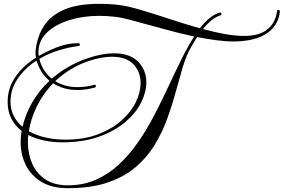

<svg xmlns="http://www.w3.org/2000/svg" viewBox="-20 -866 1485 1005"><path d="M335 119Q252 119 197 86Q142 53 115 -2Q88 -57 88 -123Q88 -137 89.5 -151.5Q91 -166 93 -181Q59 -207 39.5 -245Q20 -283 20 -333Q20 -405 61 -464Q102 -523 168 -564Q167 -571 166.5 -577.5Q166 -584 166 -591Q166 -595 166 -598.5Q166 -602 167 -606Q175 -675 209.5 -729.5Q244 -784 314.5 -815Q385 -846 500 -846Q520 -846 542 -845Q564 -844 587 -842Q639 -837 710.5 -816Q782 -795 863.5 -768Q945 -741 1026 -718Q1050 -749 1075.5 -770Q1101 -791 1129 -800H1132Q1139 -800 1139 -793Q1139 -787 1134 -786Q1109 -778 1086.5 -759.5Q1064 -741 1042 -714Q1101 -698 1156 -688Q1211 -678 1257 -678Q1292 -678 1320.5 -684.5Q1349 -691 1371 -706Q1421 -740 1430 -807Q1430 -814 1437 -814Q1440 -814 1443 -811.5Q1446 -809 1445 -805Q1441 -769 1424.5 -741.5Q1408 -714 1383 -696Q1349 -671 1303 -660Q1257 -649 1203 -649Q1160 -649 1111.5 -655.5Q1063 -662 1012 -672Q1004 -659 995 -645Q986 -631 978 -616Q953 -571 935 -509.5Q917 -448 898 -378.5Q879 -309 853 -238.5Q827 -168 787.5 -104Q748 -40 688 10.5Q628 61 541.5 90Q455 119 335 119ZM335 104Q416 104 482.5 74.5Q549 45 603.5 -6Q658 -57 703.5 -123Q749 -189 787.5 -263Q826 -337 860.5 -411Q895 -485 928.5 -553Q962 -621 996 -675Q912 -693 825 -717.5Q738 -742 658 -763Q618 -774 578 -778.5Q538 -783 500 -783Q416 -783 345.5 -761.5Q275 -740 231 -700.5Q187 -661 182 -607Q182 -603 181.5 -600Q181 -597 181 -593Q181 -589 181.5 -583.5Q182 -578 183 -573Q228 -599 280.5 -619.5Q333 -640 389 -640H390Q398 -640 398 -632Q398 -626 391 -625Q335 -618 282.5 -601Q230 -584 186 -558Q192 -530 208.5 -502.5Q225 -475 251 -454Q290 -488 337.5 -515.5Q385 -543 441 -562Q516 -587 575 -587Q661 -587 703.5 -542.5Q746 -498 746 -435Q746 -384 718.5 -329Q691 -274 635.5 -227Q580 -180 498 -150.5Q416 -121 306 -121Q257 -121 211.5 -130.5Q166 -140 128 -159Q127 -150 126.5 -141Q126 -132 126 -123Q126 -61 148.5 -9.5Q171 42 217.5 73Q264 104 335 104ZM322 -135Q419 -135 492.5 -163Q566 -191 616 -235.5Q666 -280 691 -331.5Q716 -383 716 -431Q716 -489 679 -529Q642 -569 565 -569Q513 -569 446 -547Q394 -530 349.5 -502.5Q305 -475 269 -441Q292 -427 321 -418.5Q350 -410 385 -410Q405 -410 427 -412.5Q449 -415 473 -422H476Q482 -422 482 -415Q482 -409 477 -408Q452 -401 429 -398Q406 -395 385 -395Q346 -395 314.5 -404.5Q283 -414 258 -430Q205 -375 173 -309.5Q141 -244 131 -179Q170 -157 219.5 -146Q269 -135 322 -135ZM98 -202Q112 -265 147.5 -328Q183 -391 239 -443Q213 -465 196 -493Q179 -521 171 -549Q110 -509 72.5 -454Q35 -399 35 -334Q35 -292 52 -259Q69 -226 98 -202Z"/></svg>

Font: Mea Culpa
Style: Regular
Weight: 400
Designer: Robert E. Leuschke
Foundry: Robert E. Leuschke
Version: Version 1.010; ttfautohint (v1.8.3)